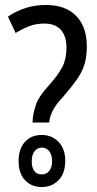

<svg xmlns="http://www.w3.org/2000/svg" viewBox="-20 -744 393 774"><path d="M111 -250 112 -263Q114 -291 125.5 -323.5Q137 -356 173 -395Q215 -442 231.5 -474.5Q248 -507 248 -551Q248 -599 225 -624Q202 -649 160 -649Q125 -649 98 -638.5Q71 -628 43 -611L12 -677Q46 -700 84 -712Q122 -724 164 -724Q244 -724 287 -680Q330 -636 330 -557Q330 -513 319.5 -481.5Q309 -450 288.5 -421.5Q268 -393 238 -358Q202 -319 192 -297Q182 -275 180 -262L178 -250ZM148 10Q107 10 81 -17.5Q55 -45 55 -95Q55 -144 80.5 -172Q106 -200 148 -200Q189 -200 216 -172Q243 -144 243 -96Q243 -45 216 -17.5Q189 10 148 10ZM149 -41Q167 -41 178.5 -55Q190 -69 190 -95Q190 -120 178.5 -134.5Q167 -149 149 -149Q131 -149 119.5 -134.5Q108 -120 108 -95Q108 -41 149 -41Z"/></svg>

Font: Noto Sans Myanmar Condensed
Style: Regular
Weight: 400
Width: 3
Designer: Monotype Design Team
Foundry: Monotype Imaging Inc.
Version: Version 2.107; ttfautohint (v1.8.4.7-5d5b)